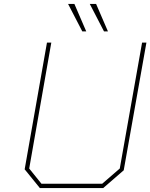

<svg xmlns="http://www.w3.org/2000/svg" viewBox="-20 -953 762 973"><path d="M397 -794 325 -933H357L417 -794ZM507 -794 435 -933H467L527 -794ZM182 0 105 -95 218 -737H240L128 -99L190 -22H498L587 -99L700 -737H722L607 -90L503 0Z"/></svg>

Font: Tomorrow Thin
Style: Italic
Weight: 250
Italic angle: -10°
Designer: Tony de Marco, Monica Rizzolli
Foundry: Just in Type
Version: Version 2.002